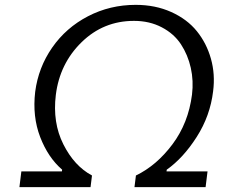

<svg xmlns="http://www.w3.org/2000/svg" viewBox="-20 -771 928 791"><path d="M60 0 68 -65H235L236 -72Q178 -122 145.5 -206.5Q113 -291 125 -393Q138 -493 195 -575Q252 -657 342.5 -704Q433 -751 539 -751Q620 -751 685.5 -721.5Q751 -692 791 -642.5Q831 -593 849 -529Q867 -465 858 -395Q846 -294 790.5 -207Q735 -120 667 -72L666 -65H835L827 0H534L540 -48Q625 -89 690.5 -176.5Q756 -264 771 -381Q778 -438 766 -491.5Q754 -545 725.5 -588.5Q697 -632 646.5 -658.5Q596 -685 532 -685Q406 -685 316 -597Q226 -509 210 -380Q196 -266 241 -176.5Q286 -87 359 -48L353 0Z"/></svg>

Font: Orkney
Style: Italic
Weight: 400
Italic angle: -7°
Designer: Samuel Oakes and Alfredo Marco Pradil
Foundry: Alfredo Marco Pradil
Version: 1.0; ttfautohint (v1.5)